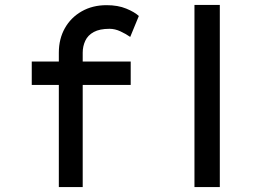

<svg xmlns="http://www.w3.org/2000/svg" viewBox="-20 -760 1074 780"><path d="M219 0V-546Q219 -602 243.5 -645.5Q268 -689 312 -714Q356 -739 413 -739Q459 -739 493 -725Q527 -711 544 -695L509 -610Q492 -622 469.5 -632.5Q447 -643 425 -643Q385 -643 361 -630Q337 -617 326.5 -594.5Q316 -572 316 -546V0H267Q258 0 246 0Q234 0 219 0ZM109 -415V-510H511V-415ZM770 0V-740H873V0Z"/></svg>

Font: Lexend Mega
Style: Regular
Weight: 400
Designer: Bonnie Shaver-Troup, Thomas Jockin
Foundry: Lexend
Version: Version 1.007